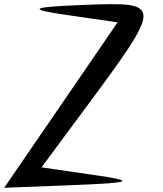

<svg xmlns="http://www.w3.org/2000/svg" viewBox="-29 -856 772 911"><path d="M-9 35 326 22C600 11 617 3 415 -26L168 -62L377 -344C743 -838 743 -847 379 -833C114 -823 95 -813 287 -785L529 -750C350 -488 170 -227 -9 35Z"/></svg>

Font: Venom Sans
Style: Regular
Weight: 400
Version: Version 1.001